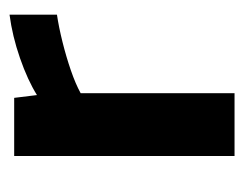

<svg xmlns="http://www.w3.org/2000/svg" viewBox="-76 -448 524 413"><g transform="rotate(-90 186.5 -242.0)"><path d="M57 0V-474H182L188 -425Q220 -445 267.5 -461.5Q315 -478 361 -484V-382Q334 -378 302 -370Q270 -362 241 -352Q212 -342 192 -331V0Z"/></g></svg>

Font: Kanit Medium
Style: Regular
Weight: 500
Designer: Katatrad Team
Foundry: CadsonDemak
Version: Version 2.000; ttfautohint (v1.8.3)